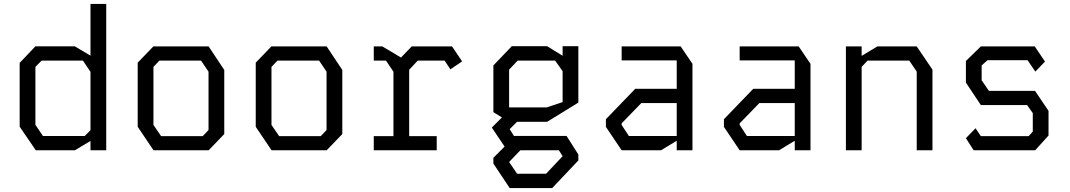

<svg xmlns="http://www.w3.org/2000/svg" viewBox="-20 -764 5440 976"><path d="M440 -744H520V0H440V-47.5L360.5 0H162L80 -120V-444.5L160 -528.5H360.5L440 -481ZM160 -129.5 198.5 -72.5H410.5L440 -102V-399L401.5 -456H191.5L160 -424Z M759.5 -528 680 -445.5V-119.5L760.5 0H1040.5L1120 -82.5V-408.5L1040.5 -528ZM760 -129V-424L790.5 -456H1002L1040 -399.5V-103L1010.5 -72H799Z M1359.5 -528 1280 -445.5V-119.5L1360.5 0H1640.5L1720 -82.5V-408.5L1640.5 -528ZM1360 -129V-424L1390.5 -456H1602L1640 -399.5V-103L1610.5 -72H1399Z M1880 -528V-456H1942L1980 -399.5V-72H1880V0H2200V-72H2060V-409.5L2103.5 -456H2240L2269.5 -411.5L2329 -452L2278 -528H2072.5L2018.5 -471.5L1923.5 -528Z M2625 0H2821L2840 30L2756 119H2608.5L2568 59.5ZM2568 -410 2611.5 -456H2802L2840 -402V-245L2759 -218H2568ZM2761.5 -145 2920 -242.5V-529H2840V-480.5L2761.5 -529H2581.5L2488 -431.5V-194L2531.5 -167L2480 -115.5L2545 -19L2488 38V67.5L2571 192H2787L2920 51.5V21.5L2860 -73H2592.5L2571 -107.5L2608.5 -145Z M3140 -528V-457H3420V-312.5H3209L3060 -158V-119L3140 0H3340L3420 -48.5V0H3500V-439.5L3440 -528ZM3140 -129V-137L3240 -240H3420V-72.5H3177Z M3740 -528V-457H4020V-312.5H3809L3660 -158V-119L3740 0H3940L4020 -48.5V0H4100V-439.5L4040 -528ZM3740 -129V-137L3840 -240H4020V-72.5H3777Z M4280 -528V0H4360V-424L4390 -456H4602L4640 -400V0H4720V-410L4640 -528H4440L4360 -480V-528Z M4966 -528H5240L5292 -451L5243 -400L5203.5 -458H5000L4970 -431.5V-356L5007 -302H5241.5L5310 -200.5V-75L5242 0H4929.5L4890 -61.5L4939 -112L4966 -72H5209L5230 -95V-189L5201 -230H4966L4890 -344V-454Z"/></svg>

Font: Kode Mono
Style: Regular
Weight: 400
Monospace: yes
Designer: Isa Ozler
Foundry: Kadena LLC
Version: Version 1.000;gftools[0.9.28]